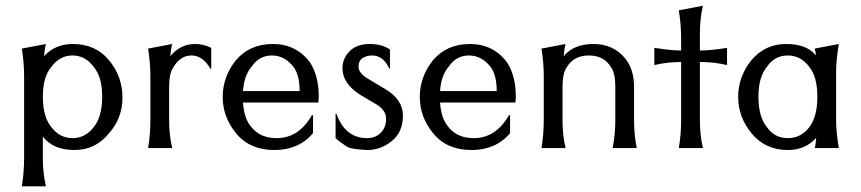

<svg xmlns="http://www.w3.org/2000/svg" viewBox="-20 -516 2999 669"><path d="M306.7 -282.7Q277.3 -322.7 232.7 -322.7Q188 -322.7 158.7 -282.7Q129.3 -248 129.3 -178.7Q129.3 -109.3 158.7 -73.3Q188 -34.7 232.7 -34.7Q277.3 -34.7 306.7 -73.3Q336 -109.3 336 -178.7Q336 -248 306.7 -282.7ZM140 -362.7Q136 -349.3 133.3 -320Q172 -362.7 233.3 -362.7Q313.3 -362.7 360 -306Q406.7 -249.3 406.7 -176.7Q406.7 -104 360 -52Q313.3 6.7 239.3 6.7Q165.3 6.7 129.3 -40V36Q129.3 86.7 140 133.3H56Q64 84 64 36V-249.3Q64 -297.3 56 -346.7Z M496 0Q504 -48 504 -97.3V-249.3Q504 -297.3 496 -346.7L580 -362.7Q576 -349.3 573.3 -320Q608 -362.7 660 -362.7Q689.3 -362.7 716 -349.3V-276H713.3Q686.7 -322.7 647.3 -322.7Q608 -322.7 584 -281.3Q569.3 -261.3 569.3 -212V-97.3Q569.3 -45.3 580 0Z M1070.7 -114.7V-52Q1021.3 6.7 936 6.7Q850.7 6.7 803.3 -50.7Q756 -108 756 -178Q756 -248 801.3 -305.3Q849.3 -362.7 930.7 -362.7Q1012 -362.7 1060 -298.7Q1090.7 -252 1090.7 -178.7L1089.3 -158.7H826.7Q830.7 -101.3 856 -73.3Q886.7 -34.7 944 -34.7Q1021.3 -34.7 1066.7 -114.7ZM1024 -198.7Q1024 -254.7 1002.7 -282.7Q972 -322.7 927.3 -322.7Q882.7 -322.7 856 -282.7Q830.7 -253.3 826.7 -198.7Z M1336 -277.3Q1316 -322.7 1276 -322.7Q1258.7 -322.7 1244 -314Q1229.3 -305.3 1229.3 -283.3Q1229.3 -261.3 1262.7 -241.3L1322.7 -205.3Q1384 -169.3 1384 -112.7Q1384 -56 1345.3 -24.7Q1306.7 6.7 1260 6.7Q1204 4 1190.7 -4Q1161.3 -22.7 1149.3 -34.7V-120H1152Q1182.7 -34.7 1258.7 -34.7Q1288 -34.7 1306.7 -53.3Q1325.3 -72 1325.3 -102Q1325.3 -132 1292 -152L1240 -182.7Q1173.3 -222.7 1173.3 -278.7Q1173.3 -317.3 1205.3 -344Q1229.3 -362.7 1269.3 -362.7Q1309.3 -362.7 1338.7 -344V-277.3Z M1757.3 -114.7V-52Q1708 6.7 1622.7 6.7Q1537.3 6.7 1490 -50.7Q1442.7 -108 1442.7 -178Q1442.7 -248 1488 -305.3Q1536 -362.7 1617.3 -362.7Q1698.7 -362.7 1746.7 -298.7Q1777.3 -252 1777.3 -178.7L1776 -158.7H1513.3Q1517.3 -101.3 1542.7 -73.3Q1573.3 -34.7 1630.7 -34.7Q1708 -34.7 1753.3 -114.7ZM1710.7 -198.7Q1710.7 -254.7 1689.3 -282.7Q1658.7 -322.7 1614 -322.7Q1569.3 -322.7 1542.7 -282.7Q1517.3 -253.3 1513.3 -198.7Z M1866.7 0Q1874.7 -48 1874.7 -97.3V-249.3Q1874.7 -297.3 1866.7 -346.7L1950.7 -362.7Q1946.7 -349.3 1944 -320Q1978.7 -362.7 2048 -362.7Q2117.3 -362.7 2158.7 -312Q2189.3 -274.7 2189.3 -212V-97.3Q2189.3 -45.3 2198.7 0H2114.7Q2124 -48 2124 -97.3V-212Q2124 -261.3 2109.3 -281.3Q2085.3 -322.7 2032 -322.7Q1978.7 -322.7 1954.7 -281.3Q1940 -261.3 1940 -212V-97.3Q1940 -45.3 1950.7 0Z M2418.7 -340Q2457.3 -340 2513.3 -349.3V-289.3Q2468 -300 2418.7 -300V-97.3Q2418.7 -45.3 2429.3 0H2345.3Q2353.3 -48 2353.3 -97.3V-300Q2305.3 -300 2260 -289.3V-349.3Q2318.7 -340 2353.3 -340V-382.7Q2353.3 -429.3 2345.3 -480L2429.3 -496Q2418.7 -452 2418.7 -398.7Z M2893.3 -97.3Q2893.3 -56 2902.7 0H2818.7Q2821.3 -8 2822 -17.3Q2822.7 -26.7 2824 -36Q2786.7 6.7 2725.3 6.7Q2646.7 6.7 2599.3 -50.7Q2552 -108 2552 -178Q2552 -248 2597.3 -305.3Q2645.3 -362.7 2718.7 -362.7Q2792 -362.7 2822.7 -322.7Q2822.7 -334.7 2818.7 -346.7L2902.7 -362.7Q2893.3 -306.7 2893.3 -265.3ZM2800 -282.7Q2770.7 -322.7 2724.7 -322.7Q2678.7 -322.7 2652 -282.7Q2622.7 -248 2622.7 -178.7Q2622.7 -109.3 2652 -73.3Q2678.7 -34.7 2724.7 -34.7Q2770.7 -34.7 2799.3 -72Q2828 -109.3 2828 -178.7Q2828 -248 2800 -282.7Z"/></svg>

Font: Tenali Ramakrishna
Style: Regular
Weight: 400
Designer: Appaji Ambarisha Darbha
Foundry: Andhrapradesh Society for Knowledge Networks
Version: Version 1.0.5; ttfautohint (v1.2.25-373a) -l 7 -r 28 -G 50 -